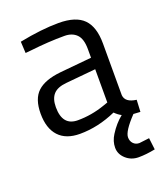

<svg xmlns="http://www.w3.org/2000/svg" viewBox="-133 -600 766 895"><g transform="rotate(-20 250.0 -152.0)"><path d="M425 -349V-93Q428 -56 483 -49L480 10Q468 10 446 8Q385 72 385 102Q385 121 396.5 133Q408 145 426 145L476 139L483 197Q438 206 401 206Q364 206 338 182.5Q312 159 312 127Q312 95 331 65Q358 22 393 -6Q377 -14 361 -30Q271 10 181 10Q112 10 76 -29Q40 -68 40 -141Q40 -214 77 -248.5Q114 -283 193 -291L350 -306V-349Q350 -400 328 -422Q306 -444 268 -444Q188 -444 102 -434L71 -431L68 -488Q178 -510 263 -510Q348 -510 386.5 -471Q425 -432 425 -349ZM117 -145Q117 -53 193 -53Q261 -53 327 -76L350 -84V-249L202 -235Q157 -231 137 -209Q117 -187 117 -145Z"/></g></svg>

Font: TitilliumWeb-Regular
Style: Regular
Weight: 400
Version: Version 1.001;PS 57.000;hotconv 1.0.70;makeotf.lib2.5.55311